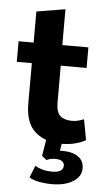

<svg xmlns="http://www.w3.org/2000/svg" viewBox="-53 -585 435 800"><g transform="rotate(5 164.5 -184.5)"><path d="M222 10Q152 10 110 -27Q68 -64 68 -145V-314H5V-400H68V-530L188 -550V-400H297V-314H189V-161Q189 -119 206.5 -104Q224 -89 256 -89Q270 -89 282.5 -92.5Q295 -96 305 -100L321 -14Q304 -4 278 3Q252 10 222 10ZM195 181Q167 181 141 176Q115 171 100 161L120 111Q131 118 149 123.5Q167 129 192 129Q238 129 238 99Q238 89 229 82Q220 75 200 75Q191 75 182.5 76.5Q174 78 164 83L144 67L157 -10H225L213 58L181 48Q192 43 203.5 41Q215 39 226 39Q269 39 293 56Q317 73 317 104Q317 139 283 160Q249 181 195 181Z"/></g></svg>

Font: Rokkitt
Style: Bold
Weight: 700
Designer: Vernon Adams
Foundry: Vernon Adams
Version: Version 3.103